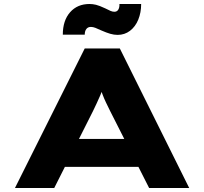

<svg xmlns="http://www.w3.org/2000/svg" viewBox="-20 -943 1024 963"><path d="M55 0 405 -700H581L929 0H728L533 -385Q521 -409 511.5 -429Q502 -449 495 -467.5Q488 -486 481.5 -504Q475 -522 470 -540L511 -541Q505 -522 498 -503Q491 -484 483 -465Q475 -446 465.5 -426Q456 -406 446 -385L252 0ZM220 -106 282 -246H703L729 -106ZM570 -768Q552 -768 533 -773.5Q514 -779 489 -790Q470 -799 458 -803.5Q446 -808 436 -808Q421 -808 413 -797.5Q405 -787 405 -769H295Q295 -840 331.5 -881.5Q368 -923 429 -923Q445 -923 461.5 -919Q478 -915 508 -901Q525 -892 535 -888Q545 -884 554 -884Q567 -884 573.5 -895Q580 -906 579 -923H688Q688 -880 673.5 -844.5Q659 -809 632 -788.5Q605 -768 570 -768Z"/></svg>

Font: Lexend Zetta ExtraBold
Style: Regular
Weight: 800
Designer: Bonnie Shaver-Troup, Thomas Jockin
Foundry: Lexend
Version: Version 1.007